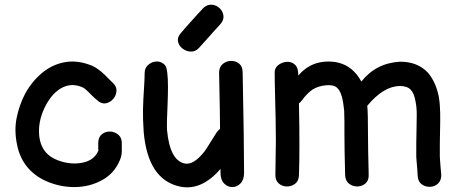

<svg xmlns="http://www.w3.org/2000/svg" viewBox="-20 -792 1948 815"><path d="M300 2Q362 1 414.5 -28Q467 -57 490 -115Q498 -134 497 -159V-181Q498 -206 483.5 -219Q469 -232 449.5 -233.5Q430 -235 414 -223.5Q398 -212 397 -187V-158L398 -153Q376 -100 299 -98Q261 -98 227 -111Q193 -124 175 -145Q146 -178 145.5 -234Q145 -290 175 -346Q204 -400 245 -420.5Q286 -441 331 -421Q340 -417 354 -403L371 -386Q383 -374 392 -367Q410 -350 429 -353.5Q448 -357 461 -372.5Q474 -388 474.5 -407.5Q475 -427 456 -443L424 -475Q397 -501 371 -513Q309 -538 255 -528Q201 -518 158 -482Q115 -446 86 -393Q61 -344 50.5 -291Q40 -238 52 -180Q63 -121 99 -79Q134 -39 188.5 -18Q243 3 300 2Z M744 0Q835 19 916 -75V-59Q916 -29 931 -13.5Q946 2 966 2Q986 2 1001 -13.5Q1016 -29 1016 -59Q1016 -184 1010 -485Q1010 -510 995 -522Q980 -534 960 -533.5Q940 -533 925 -520Q910 -507 910 -483Q914 -303 914 -245Q907 -240 901 -232L872 -186Q857 -161 847 -148Q801 -90 764 -98Q701 -111 689 -240Q688 -258 689 -288.5Q690 -319 691.5 -355Q693 -391 693 -425Q693 -459 690 -483.5Q687 -508 680 -516Q664 -532 644 -531Q624 -530 609 -516.5Q594 -503 594 -482Q594 -457 591 -413Q588 -369 587 -327Q586 -290 590 -231Q608 -29 744 0ZM824 -588Q851 -617 861 -629Q870 -640 885 -656Q900 -672 915 -689Q931 -707 928.5 -725.5Q926 -744 912.5 -757Q899 -770 880 -772Q861 -774 844 -759L819 -732Q810 -722 796 -706.5Q782 -691 773 -681L748 -652Q732 -634 735.5 -616Q739 -598 754.5 -586Q770 -574 789.5 -573Q809 -572 824 -588Z M1753 -44Q1755 -20 1771 -9Q1787 2 1806.5 1Q1826 0 1840 -13.5Q1854 -27 1853 -52Q1852 -60 1850.5 -77.5Q1849 -95 1848 -110.5Q1847 -126 1847 -128V-183Q1847 -207 1848 -241Q1849 -275 1848.5 -311.5Q1848 -348 1843 -379Q1831 -443 1796 -484Q1751 -531 1677 -530Q1576 -524 1514 -446Q1495 -480 1471 -499Q1425 -536 1356 -530Q1291 -524 1246 -471Q1247 -504 1232 -517.5Q1217 -531 1197 -529.5Q1177 -528 1161.5 -516Q1146 -504 1146 -485Q1146 -443 1147.5 -391.5Q1149 -340 1150 -288Q1151 -236 1151 -195Q1151 -163 1149 -52Q1148 -27 1162.5 -14Q1177 -1 1196.5 -0.5Q1216 0 1232 -11.5Q1248 -23 1249 -48Q1253 -153 1249 -353Q1255 -358 1260 -364Q1284 -397 1307 -412Q1331 -427 1364 -430Q1394 -433 1409 -421Q1423 -410 1431 -382Q1434 -373 1437 -353Q1440 -333 1441 -322Q1441 -314 1441.5 -298Q1442 -282 1442 -277V-227Q1442 -162 1445 -49Q1446 -24 1462 -12Q1478 0 1497.5 -0.5Q1517 -1 1531.5 -13.5Q1546 -26 1545 -51Q1542 -164 1542 -227Q1542 -313 1539 -343Q1608 -426 1677 -427Q1708 -427 1723 -411.5Q1738 -396 1744 -361Q1749 -337 1749 -305.5Q1749 -274 1748 -241Q1747 -208 1747 -183V-126Q1747 -123 1748.5 -106Q1750 -89 1751.5 -70.5Q1753 -52 1753 -44Z"/></svg>

Font: Balsamiq Sans
Style: Regular
Weight: 400
Designer: Michael Angeles
Foundry: Balsamiq SRL
Version: Version 1.020; ttfautohint (v1.8.4.7-5d5b);gftools[0.9.26]